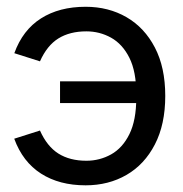

<svg xmlns="http://www.w3.org/2000/svg" viewBox="-20 -543 548 575"><path d="M236.4 12Q157.7 12 102.9 -23.1Q48 -58.2 22.6 -127.6L99.7 -152.1Q120.8 -104.7 154.9 -83.1Q189.1 -61.6 238.6 -61.6Q278.5 -61.6 312.7 -80.6Q346.9 -99.6 367.5 -141.2Q388.1 -182.8 388.1 -249.7V-261.8Q388.1 -328.7 367.5 -369.9Q346.9 -411 312.7 -430.1Q278.5 -449.1 238.6 -449.1Q189.1 -449.1 154.9 -427.9Q120.8 -406.7 99.7 -359.3L22.9 -383.7Q48 -453.1 102.8 -487.9Q157.5 -522.7 236.4 -522.7Q305 -522.7 358.9 -491.5Q412.8 -460.3 443.8 -400.7Q474.9 -341.2 474.9 -255.7Q474.9 -170.4 443.8 -110.4Q412.8 -50.4 358.9 -19.2Q305 12 236.4 12ZM159.8 -234.3V-299.5H418.7V-234.3Z"/></svg>

Font: TikTok Sans Light
Style: Regular
Weight: 300
Version: Version 4.000